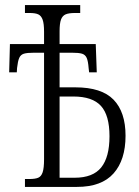

<svg xmlns="http://www.w3.org/2000/svg" viewBox="-20 -734 546 754"><path d="M78 -31H95Q118 -31 130 -36Q142 -41 147.5 -57.5Q153 -74 153 -109V-527H114Q86 -527 73.5 -523Q61 -519 55.5 -506.5Q50 -494 47 -467L46 -450H16L19 -561H153V-609Q153 -641 147.5 -656.5Q142 -672 130.5 -677.5Q119 -683 96 -683H78V-714H295V-683H275Q250 -683 237.5 -677.5Q225 -672 219.5 -657Q214 -642 214 -611V-561H356L360 -450H330L328 -467Q326 -494 320.5 -506.5Q315 -519 302.5 -523Q290 -527 262 -527H214V-391H276Q379 -391 426 -342.5Q473 -294 473 -201Q473 -106 426 -53Q379 0 282 0H78ZM273 -36Q345 -36 377.5 -76.5Q410 -117 410 -199Q410 -281 376.5 -318Q343 -355 268 -355H214V-36Z"/></svg>

Font: Noto Serif CondLight
Style: Regular
Weight: 300
Width: 3
Designer: Monotype Design Team
Foundry: Monotype Imaging Inc.
Version: Version 1.001